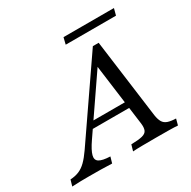

<svg xmlns="http://www.w3.org/2000/svg" viewBox="-219 -841 986 992"><g transform="rotate(-30 274.5 -345.5)"><path d="M-63.7 0 -53.2 -36.3Q-24.2 -37.9 -1.6 -47.2Q21 -56.5 41.5 -76.6Q62.1 -96.8 85.5 -130.6L391.1 -575H425.8L487.9 -106.5Q491.9 -80.6 500.8 -65.3Q509.7 -50 528.2 -43.5Q546.8 -37.1 576.6 -36.3L566.9 0Q547.6 -1.6 514.9 -2Q482.3 -2.4 439.5 -2.4Q391.1 -2.4 355.2 -2Q319.4 -1.6 299.2 0L309.7 -36.3Q353.2 -37.1 375.4 -42.7Q397.6 -48.4 404 -62.9Q410.5 -77.4 407.3 -104L357.3 -481.5L376.6 -496L144.4 -157.3Q114.5 -113.7 107.7 -87.5Q100.8 -61.3 119.8 -49.6Q138.7 -37.9 184.7 -36.3L174.2 0Q141.1 -1.6 106.5 -2Q71.8 -2.4 37.9 -2.4Q13.7 -2.4 -11.3 -2Q-36.3 -1.6 -63.7 0ZM163.7 -204.8 187.9 -241.1H425.8L430.6 -204.8ZM273.4 -651.6 283.1 -691.1H583.9L573.4 -651.6Z"/></g></svg>

Font: Playfair 9pt
Style: Italic
Weight: 400
Italic angle: -15.6°
Designer: Claus Eggers Sørensen
Foundry: Claus Eggers Sørensen
Version: Version 2.001;gftools[0.9.30]